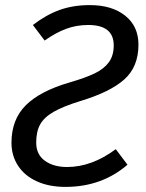

<svg xmlns="http://www.w3.org/2000/svg" viewBox="-20 -721 571 753"><path d="M523 -546Q523 -459 467.5 -409.5Q412 -360 296 -325Q228 -304 190.5 -282.5Q153 -261 137.5 -233Q122 -205 122 -162Q122 -115 156 -90.5Q190 -66 243 -66Q340 -66 434 -136L480 -75Q379 12 237 12Q172 12 124 -10Q76 -32 50.5 -71.5Q25 -111 25 -161Q25 -252 81 -308Q137 -364 254 -398Q316 -416 352 -433.5Q388 -451 407 -477Q426 -503 426 -543Q426 -623 326 -623Q280 -623 239.5 -608Q199 -593 155 -562L109 -623Q161 -663 214 -682Q267 -701 332 -701Q419 -701 471 -659.5Q523 -618 523 -546Z"/></svg>

Font: FiraGO
Style: Italic
Weight: 400
Italic angle: -8°
Designer: bBox Type GmbH
Foundry: bBox Type GmbH
Version: Version 1.001